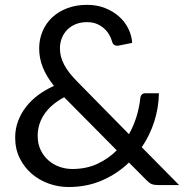

<svg xmlns="http://www.w3.org/2000/svg" viewBox="-20 -744 743 772"><path d="M330 -724.5Q369.5 -724.5 402 -711.8Q434.5 -699 458.2 -678Q482 -657 495.8 -629.2Q509.5 -601.5 511.5 -571.5L456 -560.5Q453.5 -560 451.5 -560Q445 -560 439.2 -563.5Q433.5 -567 431 -576Q427.5 -589 419.8 -603Q412 -617 399.8 -628.5Q387.5 -640 370.2 -647.5Q353 -655 330 -655Q305 -655 285 -647Q265 -639 250.8 -624.8Q236.5 -610.5 228.8 -591.2Q221 -572 221 -549.5Q221 -532 225.2 -516Q229.5 -500 238 -483.8Q246.5 -467.5 260 -450.2Q273.5 -433 292.5 -414L498.5 -204.5Q517.5 -238 528.8 -274.8Q540 -311.5 544 -348.5Q545 -358 550 -363.5Q555 -369 564 -369H619Q618 -311.5 600.5 -256Q583 -200.5 550 -152L700 0H614Q599.5 0 590.5 -3.5Q581.5 -7 570.5 -18L498.5 -90.5Q451.5 -45 390.2 -18.5Q329 8 255.5 8Q215.5 8 177 -5.5Q138.5 -19 108.2 -44.8Q78 -70.5 59.5 -107.5Q41 -144.5 41 -191Q41 -226 52.8 -257.2Q64.5 -288.5 85.2 -315Q106 -341.5 134.5 -362.5Q163 -383.5 197 -398.5Q166.5 -437 152 -473.5Q137.5 -510 137.5 -549Q137.5 -585.5 150.8 -617.5Q164 -649.5 189 -673.2Q214 -697 249.8 -710.8Q285.5 -724.5 330 -724.5ZM131.5 -198Q131.5 -165.5 143.5 -140.8Q155.5 -116 175 -99Q194.5 -82 219.5 -73.2Q244.5 -64.5 270.5 -64.5Q326.5 -64.5 371 -85Q415.5 -105.5 449.5 -139.5L238 -353Q185 -324.5 158.2 -284.8Q131.5 -245 131.5 -198Z"/></svg>

Font: LatoHex
Style: Regular
Weight: 400
Designer: Lukasz Dziedzic
Foundry: tyPoland Lukasz Dziedzic
Version: Version 1.104; Western+Polish opensource